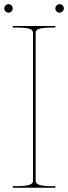

<svg xmlns="http://www.w3.org/2000/svg" viewBox="-35 -882 320 902"><path d="M-15 -842.5C-15 -831.5 -5.5 -822.5 5 -822.5C16 -822.5 25 -832 25 -842.5C25 -853.5 15.5 -862.5 5 -862.5C-6 -862.5 -15 -853 -15 -842.5ZM225 -842.5C225 -831.5 234.5 -822.5 245 -822.5C256 -822.5 265 -832 265 -842.5C265 -853.5 255.5 -862.5 245 -862.5C234 -862.5 225 -853 225 -842.5ZM225 0V-7.5H207.5C139 -7.5 132.5 -20.5 132.5 -35V-726.5C132.5 -742 141.5 -752.5 207.5 -752.5H225V-760H25V-752.5H45C111 -752.5 120 -742 120 -726.5V-35C120 -20.5 113.5 -7.5 45 -7.5H25V0Z"/></svg>

Font: ZnikomitNo24
Style: Regular
Weight: 500
Designer: gluk
Foundry: gluk
Version: Version 0.55